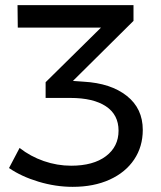

<svg xmlns="http://www.w3.org/2000/svg" viewBox="-20 -720 625 745"><path d="M534 -216Q534 -151 500.5 -101Q467 -51 405.5 -23Q344 5 262 5Q196 5 129.5 -15Q63 -35 15 -68L56 -146Q98 -113 150 -95Q202 -77 256 -77Q342 -77 391 -114Q440 -151 440 -213Q440 -275 391 -307.5Q342 -340 253 -340H157V-401L372 -613H49L48 -700H498V-639L263 -406L305 -403Q410 -397 472 -348Q534 -299 534 -216Z"/></svg>

Font: Gontserrat
Style: Regular
Weight: 400
Designer: Julieta Ulanovsky
Foundry: Julieta Ulanovsky
Version: Version 6.001